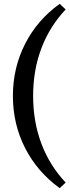

<svg xmlns="http://www.w3.org/2000/svg" viewBox="-20 -773 363 997"><path d="M290 204Q174 120 110.5 -4Q47 -128 47 -275Q47 -421 110.5 -545.5Q174 -670 290 -753L321 -724Q238 -636 195 -522.5Q152 -409 152 -275Q152 -141 195 -27Q238 87 321 175Z"/></svg>

Font: Piazzolla Thin
Style: Bold
Weight: 700
Version: Version 2.005